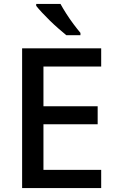

<svg xmlns="http://www.w3.org/2000/svg" viewBox="-20 -961 595 981"><path d="M93 0V-714H497V-621H202V-418H479V-326H202V-93H497V0ZM289 -941Q301 -919 318.5 -891.5Q336 -864 355.5 -838Q375 -812 391 -793V-781H319Q302 -795 279.5 -814.5Q257 -834 235 -855.5Q213 -877 194.5 -897Q176 -917 165 -931V-941Z"/></svg>

Font: Noto Sans Symbols Medium
Style: Regular
Weight: 500
Version: Version 2.002